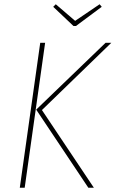

<svg xmlns="http://www.w3.org/2000/svg" viewBox="-20 -882 543 902"><path d="M73 0 169 -681H192L96 0ZM395 0 150 -367 476 -681H503L177 -365L421 0ZM448 -862 458 -850 337 -760H325L230 -850L242 -862L333 -784Z"/></svg>

Font: Fira Sans Condensed Thin
Style: Italic
Weight: 250
Width: 3
Italic angle: -8°
Designer: Carrois Corporate & Edenspiekermann AG
Foundry: Carrois Corporate GbR & Edenspiekermann AG
Version: Version 4.203